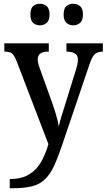

<svg xmlns="http://www.w3.org/2000/svg" viewBox="-20 -767 568 1023"><path d="M32 187Q94 187 134 163Q174 139 198 97.5Q222 56 238 1L69 -440Q57 -471 44.5 -481.5Q32 -492 6 -492H3V-536H240V-492H237Q181 -492 181 -451Q181 -433 192 -403L253 -233Q267 -195 278.5 -156Q290 -117 293 -93Q299 -120 308 -148.5Q317 -177 326 -206L386 -400Q395 -428 395 -449Q395 -472 380.5 -481.5Q366 -491 337 -492H334V-536H528V-492H525Q498 -491 483.5 -477Q469 -463 454 -416L313 0Q289 72 267.5 118Q246 164 218 190Q190 216 148.5 226Q107 236 43 236H32ZM371 -632Q349 -632 334 -645Q319 -658 319 -689Q319 -722 334 -734.5Q349 -747 371 -747Q391 -747 406.5 -734.5Q422 -722 422 -689Q422 -658 406.5 -645Q391 -632 371 -632ZM193 -632Q171 -632 156.5 -645Q142 -658 142 -689Q142 -722 156.5 -734.5Q171 -747 193 -747Q213 -747 228.5 -734.5Q244 -722 244 -689Q244 -658 228.5 -645Q213 -632 193 -632Z"/></svg>

Font: Noto Serif Sinhala SemiCondensed Medium
Style: Regular
Weight: 500
Width: 4
Designer: Jelle Bosma - Monotype Design Team
Foundry: Monotype Imaging Inc.
Version: Version 2.007; ttfautohint (v1.8.4.7-5d5b)